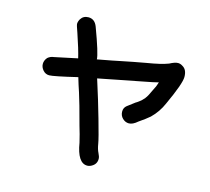

<svg xmlns="http://www.w3.org/2000/svg" viewBox="-106 -827 1092 997"><g transform="rotate(15 440.0 -328.0)"><path d="M443 45Q391 45 374 -60Q364 -103 351 -145Q320 -262 304 -311Q291 -349 280 -387Q154 -357 131 -357Q111 -357 97.5 -372.5Q84 -388 84 -406Q84 -425 98 -441Q112 -453 131 -455L254 -481Q243 -528 216 -607Q202 -645 202 -653Q202 -665 210 -679Q224 -701 251 -701Q285 -701 299 -664Q349 -530 349 -501Q447 -519 468 -524Q536 -538 603 -550Q678 -562 717 -577Q745 -592 762 -592Q775 -592 788 -583Q812 -569 812 -530Q812 -494 756 -373Q735 -324 697 -287Q675 -268 641 -245Q616 -223 595 -223Q576 -223 561 -237.5Q546 -252 546 -274Q546 -294 561 -306Q581 -322 602 -337Q604 -337 621 -350Q628 -354 641 -369Q642 -369 642.5 -370Q643 -371 644 -372Q645 -373 645 -374Q654 -383 679 -438Q679 -439 680.5 -440.5Q682 -442 691 -469Q659 -461 626 -455Q597 -450 376 -406Q411 -297 437 -205Q465 -107 469.5 -79Q474 -51 483 -33.5Q492 -16 492 -4Q492 24 467 38Q455 45 443 45Z"/></g></svg>

Font: Bad Comic
Style: Regular
Weight: 400
Designer: GGBotNet
Foundry: f0n7
Version: 0.9